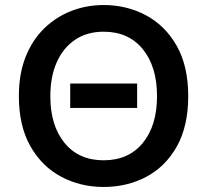

<svg xmlns="http://www.w3.org/2000/svg" viewBox="-20 -729 823 763"><path d="M392 14Q300 14 223.5 -26.5Q147 -67 101 -147.5Q55 -228 55 -347Q55 -436 82 -503.5Q109 -571 156 -616.5Q203 -662 263.5 -685.5Q324 -709 392 -709Q484 -709 560.5 -668Q637 -627 682.5 -546.5Q728 -466 728 -347Q728 -228 683 -147.5Q638 -67 561.5 -26.5Q485 14 392 14ZM392 -92Q491 -92 547.5 -161Q604 -230 604 -347Q604 -464 547.5 -533.5Q491 -603 392 -603Q326 -603 278.5 -571Q231 -539 205.5 -481.5Q180 -424 180 -347Q180 -230 236.5 -161Q293 -92 392 -92ZM259 -300V-397H525V-300Z"/></svg>

Font: Ubuntu Sans SemiBold
Style: Regular
Weight: 600
Designer: Dalton Maag Ltd
Foundry: Dalton Maag Ltd
Version: Version 1.006; ttfautohint (v1.8.4.7-5d5b)